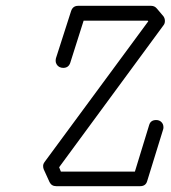

<svg xmlns="http://www.w3.org/2000/svg" viewBox="-20 -630 587 659"><path d="M197 -397Q190 -397 184 -400Q178 -403 174.5 -409Q171 -415 171 -420.5Q171 -426 172 -430L224 -592Q230 -610 248 -610H499Q511 -610 519 -600L541 -574Q546 -567 546 -558Q546 -549 541 -543L183 -56L189 -41H443L492 -201Q497 -218 516 -218Q527 -218 534 -211Q541 -204 541 -193Q541 -189 540 -186L485 -8Q480 9 461 9H173Q157 9 150 -5L130 -49Q128 -54 128 -60.5Q128 -67 133 -74L489 -557L487 -559H267L221 -414Q215 -397 197 -397Z"/></svg>

Font: TT2020Base
Style: Italic
Weight: 400
Italic angle: -15°
Version: Version 0.2.000